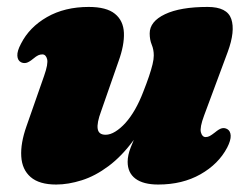

<svg xmlns="http://www.w3.org/2000/svg" viewBox="-20 -504 704 540"><path d="M619 -141Q628 -136 628.8 -122.8Q629.5 -109.5 619 -89Q594.5 -42.5 543.8 -13.8Q493 15 425 15Q383 15 361 -1.5Q339 -18 339 -49Q339 -67.5 347.8 -89.8Q356.5 -112 367.8 -136.2Q379 -160.5 388.8 -184.5Q398.5 -208.5 400 -229.5L416.5 -225Q390.5 -157 356.5 -110.8Q322.5 -64.5 285.2 -36.8Q248 -9 210 3Q172 15 138 15Q90.5 15 66.2 -6Q42 -27 39.8 -64Q37.5 -101 54.5 -149L104 -290.5Q116 -324.5 112.5 -337.8Q109 -351 99 -351Q93 -351 87.5 -348.5Q82 -346 73 -338.5Q61.5 -329 53.8 -327.2Q46 -325.5 39 -329Q29.5 -334 28.8 -347.2Q28 -360.5 39 -381Q62.5 -427.5 112.2 -456Q162 -484.5 229.5 -484.5Q279.5 -484.5 303.2 -465.2Q327 -446 328.5 -411.8Q330 -377.5 313.5 -332L264.5 -191.5Q252 -158 254.8 -141.5Q257.5 -125 277 -125Q290 -125 304.2 -133.8Q318.5 -142.5 332.8 -158.2Q347 -174 359.8 -196.2Q372.5 -218.5 383 -246Q392.5 -270 399 -289.2Q405.5 -308.5 409 -323Q412.5 -337.5 412.5 -348Q412.5 -364.5 406.8 -378.2Q401 -392 401 -410Q401 -443.5 444 -464Q487 -484.5 564 -484.5Q619 -484.5 630.5 -450.5Q642 -416.5 620.5 -358L554 -179Q541.5 -145.5 545 -132Q548.5 -118.5 558.5 -118.5Q564.5 -118.5 570 -121.5Q575.5 -124.5 584.5 -131.5Q596.5 -141.5 604 -143.2Q611.5 -145 619 -141Z"/></svg>

Font: Fraunces Black
Style: Italic
Weight: 900
Italic angle: -16°
Version: Version 1.000;[b76b70a41]